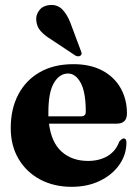

<svg xmlns="http://www.w3.org/2000/svg" viewBox="-20 -728 546 760"><path d="M482.5 -278.5Q482.5 -238.5 441 -238.5H174Q183.5 -163.5 224.5 -127.2Q265.5 -91 328.5 -91Q374 -91 406.5 -110.8Q439 -130.5 452 -167.5Q463 -180 469.5 -180Q481 -180 480.5 -161.5Q479.5 -113.5 451.2 -74.2Q423 -35 374.5 -11.8Q326 11.5 263.5 11.5Q193.5 11.5 139 -17.5Q84.5 -46.5 53.5 -99Q22.5 -151.5 22.5 -221Q22.5 -297 52.5 -354Q82.5 -411 138 -442.5Q193.5 -474 270.5 -474Q337.5 -474 385 -448.8Q432.5 -423.5 457.5 -379.2Q482.5 -335 482.5 -278.5ZM171.5 -283.5Q171.5 -275.5 171.5 -267.5H301Q319.5 -267.5 319.5 -285.5Q319.5 -364 299.2 -400.5Q279 -437 249.5 -437Q215.5 -437 193.5 -399.8Q171.5 -362.5 171.5 -283.5ZM258.5 -638 299.5 -528.5Q302 -523 303 -518.2Q304 -513.5 300 -509Q292 -501.5 278.5 -508L183 -571.5Q157 -587 141 -605Q125 -623 123.5 -648.5Q121.5 -668.5 135.5 -687.2Q149.5 -706 178 -708Q206.5 -710.5 225.8 -691.5Q245 -672.5 258.5 -638Z"/></svg>

Font: Fraunces 72pt S000
Style: Bold
Weight: 700
Version: Version 1.000; ttfautohint (v1.8.3)